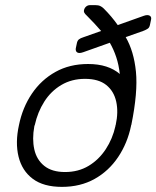

<svg xmlns="http://www.w3.org/2000/svg" viewBox="-20 -720 611 750"><path d="M222 10Q150 10 108 -21.5Q66 -53 52.5 -108Q39 -163 54 -231Q68 -300 104.5 -354Q141 -408 196.5 -439Q252 -470 324 -470Q364 -470 395 -460Q426 -450 448 -431Q444 -467 434 -497Q424 -527 409 -553L305 -516Q296 -513 291 -513Q283 -513 279 -517.5Q275 -522 276 -531L280 -550Q282 -561 288 -566Q294 -571 307 -575L375 -599Q363 -613 349 -628Q335 -643 320 -658Q311 -666 309 -671Q307 -676 308 -680Q310 -689 316.5 -694.5Q323 -700 332 -700H352Q364 -700 371.5 -696.5Q379 -693 385 -687Q401 -671 414.5 -655Q428 -639 440 -622L541 -658Q549 -661 555 -661Q563 -661 567.5 -656.5Q572 -652 570 -643L566 -624Q564 -613 558 -608.5Q552 -604 539 -599L471 -575Q503 -520 511 -440Q519 -360 493 -232Q492 -231 492 -230.5Q492 -230 492 -229Q478 -161 441.5 -106.5Q405 -52 349.5 -21Q294 10 222 10ZM234 -48Q286 -48 326 -72Q366 -96 393 -137Q420 -178 431 -228Q431 -229 431 -230Q431 -231 432 -232Q443 -282 434 -323Q425 -364 395 -388Q365 -412 312 -412Q260 -412 219.5 -388Q179 -364 153 -323Q127 -282 116 -232Q115 -230 114.5 -228.5Q114 -227 114 -226Q105 -177 114 -136.5Q123 -96 153 -72Q183 -48 234 -48Z"/></svg>

Font: Rubik Light
Style: Italic
Weight: 300
Italic angle: -12°
Designer: Hubert and Fischer
Foundry: Hubert and Fischer
Version: Version 2.300;gftools[0.9.30]